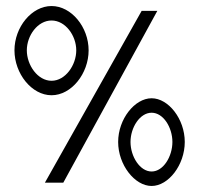

<svg xmlns="http://www.w3.org/2000/svg" viewBox="-20 -611 666 637"><path d="M28 -444C28 -367 85 -295 151 -295C217 -295 274 -367 274 -444C274 -521 217 -591 151 -591C85 -591 28 -521 28 -444ZM69 -444C69 -493 105 -543 151 -543C197 -543 233 -493 233 -444C233 -395 197 -343 151 -343C105 -343 69 -395 69 -444ZM129 -5H190L502 -575H450ZM372 -140C372 -64 427 6 483 6C539 6 593 -64 593 -140C593 -216 539 -285 483 -285C427 -285 372 -216 372 -140ZM413 -140C413 -188 444 -237 483 -237C522 -237 552 -188 552 -140C552 -92 522 -42 483 -42C444 -42 413 -92 413 -140Z"/></svg>

Font: Charger Sport
Style: LitNrw
Weight: 300
Designer: Jasper
Foundry: Cannot Into Space Fonts
Version: Version 1.1